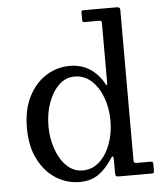

<svg xmlns="http://www.w3.org/2000/svg" viewBox="-55 -829 766 888"><g transform="rotate(-5 328.0 -385.0)"><path d="M157.5 -260Q157.5 -317 175 -366.8Q192.5 -416.5 224 -447.2Q255.5 -478 297.5 -478Q343 -478 376.2 -447.2Q409.5 -416.5 427.5 -366.8Q445.5 -317 445.5 -260Q445.5 -203 427.5 -153.2Q409.5 -103.5 376.2 -72.8Q343 -42 297.5 -42Q255.5 -42 224 -72.8Q192.5 -103.5 175 -153.2Q157.5 -203 157.5 -260ZM57.5 -260Q57.5 -175 88.2 -114.5Q119 -54 169.5 -22Q220 10 279.5 10Q331.5 10 367.5 -15.2Q403.5 -40.5 432.5 -86.5Q439.5 -97 442.5 -94.2Q445.5 -91.5 445.5 -78.5V-18Q445.5 -7 448.5 -3.5Q451.5 0 462.5 0H612.5Q621.5 0 623.5 -2.5Q625.5 -5 625.5 -14.5V-42Q625.5 -51.5 622.2 -53.2Q619 -55 609.5 -55H553Q542 -55 538.8 -57.5Q535.5 -60 535.5 -71V-765Q535.5 -775 530.5 -777.5Q525.5 -780 516 -780H367Q361.5 -780 358.5 -778.2Q355.5 -776.5 355.5 -770.5V-737.5Q355.5 -731 357 -728Q358.5 -725 364.5 -725H429.5Q439.5 -725 442.5 -723.2Q445.5 -721.5 445.5 -711.5V-446.5Q445.5 -426.5 443.8 -424.8Q442 -423 436.5 -432.5Q411.5 -478.5 371.5 -503.8Q331.5 -529 279.5 -529Q220 -529 169.5 -497.2Q119 -465.5 88.2 -405.2Q57.5 -345 57.5 -260Z"/></g></svg>

Font: Besley
Style: Regular
Weight: 400
Designer: Owen Earl
Foundry: indestructible type*
Version: Version 4.000